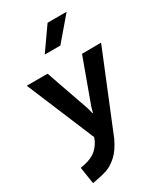

<svg xmlns="http://www.w3.org/2000/svg" viewBox="-237 -835 995 1162"><g transform="rotate(-30 260.5 -254.0)"><path d="M35.6 118.2Q97.2 108.9 132.1 86.7Q167 64.5 189.9 20.5L198.7 -2.4L1 -475.6H146.5L252.9 -170.4L262.7 -132.3H265.6L275.4 -169.4L387.2 -475.6L521 -476.6L298.8 67.4Q268.6 131.3 231.7 165Q194.8 198.7 158.4 211.2Q122.1 223.6 65.9 233.4L53.7 235.4ZM300.8 -742.7H433.6L298.8 -584.5H189.5Z"/></g></svg>

Font: Selawik Semibold
Style: Regular
Weight: 600
Designer: Aaron Bell
Foundry: Microsoft Corporation
Version: Version 1.01